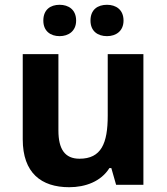

<svg xmlns="http://www.w3.org/2000/svg" viewBox="-20 -772 697 802"><path d="M161 -686C161 -642 191 -621 229 -621C266 -621 298 -642 298 -686C298 -732 266 -752 229 -752C191 -752 161 -732 161 -686ZM358 -686C358 -642 388 -621 427 -621C464 -621 496 -642 496 -686C496 -732 464 -752 427 -752C388 -752 358 -732 358 -686ZM579 -546H430V-289C430 -173 403 -109 312 -109C251 -109 224 -149 224 -227V-546H75V-190C75 -50 152 10 269 10C337 10 402 -14 437 -70H445L465 0H579Z"/></svg>

Font: Noto Sans Javanese
Style: Bold
Weight: 700
Designer: Monotype Design Team
Foundry: Monotype Imaging Inc.
Version: Version 2.005